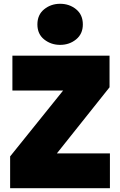

<svg xmlns="http://www.w3.org/2000/svg" viewBox="-20 -994 632 1014"><path d="M33.5 0V-168L313.5 -516H45.5V-700H558.5V-533L280.5 -184H560.5V0ZM297.5 -757Q249.5 -757 213.5 -785.5Q177.5 -814 177.5 -865Q177.5 -916 213.2 -945Q249 -974 297.5 -974Q346.5 -974 382 -945Q417.5 -916 417.5 -865Q417.5 -815 382 -786Q346.5 -757 297.5 -757Z"/></svg>

Font: Geologica Roman Black
Style: Regular
Weight: 900
Designer: Sindre Bremnes, Frode Helland
Foundry: Monokrom Skriftforlag AS
Version: Version 1.010;gftools[0.9.28]